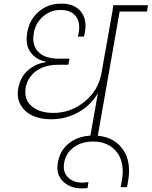

<svg xmlns="http://www.w3.org/2000/svg" viewBox="-20 -769 838 1061"><path d="M262.2 -109.9Q205.1 -109.9 160.9 -129.6Q116.7 -149.4 94 -189.2Q71.3 -229 81.1 -282.2Q93.3 -346.2 136.7 -382.6Q180.2 -418.9 232.9 -424.8V-428.2Q179.2 -439 148.7 -480.5Q118.2 -522 130.9 -590.8Q142.6 -660.2 193.8 -704.6Q245.1 -749 317.9 -749Q397 -749 431.6 -699Q466.3 -648.9 443.8 -566.9H410.2Q428.7 -634.8 402.6 -674.3Q376.5 -713.9 314 -713.9Q258.3 -713.9 217 -677.2Q175.8 -640.6 167 -586.9Q154.8 -522 190.7 -483.4Q226.6 -444.8 305.2 -444.8H363.8L357.9 -411.1H304.2Q226.1 -411.1 179 -375.7Q131.8 -340.3 122.1 -285.2Q111.3 -218.8 155.3 -181.9Q199.2 -145 274.9 -145Q371.1 -145 447.5 -207.3Q523.9 -269.5 541 -366.2L601.1 -705.1L606 -740.2H797.9L792 -705.1H641.1L517.1 0H476.1L521 -253.9Q481.9 -187.5 413.3 -148.7Q344.7 -109.9 262.2 -109.9Z M431.6 272Q367.7 272 327.9 232.9Q288.1 193.8 299.8 129.9Q311 61 364 20.5Q417 -20 495.6 -20Q601.1 -20 655.8 52Q710.4 124 685.5 245.1Q685.1 248 683.6 255.1Q682.1 262.2 681.6 265.1H646.5L651.9 236.8Q672.4 134.3 627 73.7Q581.5 13.2 494.6 13.2Q430.7 13.2 386.7 45.7Q342.8 78.1 334.5 130.9Q325.7 179.7 354.7 210Q383.8 240.2 435.5 240.2Q449.2 240.2 468.8 236.8L463.9 270Q454.1 272 431.6 272Z"/></svg>

Font: SVN-Poppins ExtraLight
Style: Italic
Weight: 200
Italic angle: -10°
Designer: Ninad Kale (Devanagari), Jonny Pinhorn (Latin)
Foundry: Indian Type Foundry
Version: Version 3.002 2017